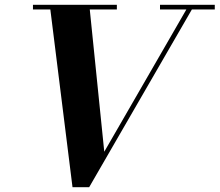

<svg xmlns="http://www.w3.org/2000/svg" viewBox="-20 -770 916 801"><path d="M415 -137 354.5 -730.5H467.5V-750H117.5V-730.5H190L282.5 11H352L780.5 -730.5H876V-750H647.5V-730.5H757.5Z"/></svg>

Font: Bodoni* 11pt
Style: Bold Italic
Weight: 700
Italic angle: -13°
Version: Version 2.3